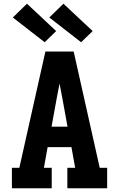

<svg xmlns="http://www.w3.org/2000/svg" viewBox="-20 -1012 640 1032"><path d="M44 0V-110H84L224 -735H376L516 -110H556V0H342V-110H384L364 -221H236L216 -110H258V0ZM343 -331 314 -490Q310 -508 307 -526.5Q304 -545 300 -563Q296 -545 293 -526.5Q290 -508 286 -490L257 -331ZM416 -785 245 -918 321 -992 478 -845ZM220 -785 49 -918 125 -992 282 -845Z"/></svg>

Font: Iosevka HT Extrabold Extended
Style: Regular
Weight: 800
Width: 7
Monospace: yes
Designer: Belleve Invis
Foundry: Belleve Invis
Version: Version 32.3.0; ttfautohint (v1.8.4)